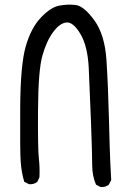

<svg xmlns="http://www.w3.org/2000/svg" viewBox="-20 -781 540 808"><path d="M403 6 384 -4Q368 -41 368 -85.5Q368 -130 363 -265.5Q358 -401 353.5 -494Q349 -587 318.5 -638Q288 -689 260 -686.5Q232 -684 204 -646.5Q176 -609 158.5 -547Q141 -485 140 -319Q139 -153 143.5 -114.5Q148 -76 146 -35L137 -16Q123 -4 102 -6L82 -16Q70 -57 67 -101.5Q64 -146 65 -327.5Q66 -509 88.5 -586.5Q111 -664 152 -707Q193 -750 228 -757Q263 -764 298 -760Q333 -756 377 -695.5Q421 -635 428 -528Q435 -421 438.5 -280.5Q442 -140 444 -101Q446 -62 448 -23L438 -4Q424 8 403 6Z"/></svg>

Font: NaniFont Regular
Style: Regular
Weight: 400
Designer: Nanigashitei
Version: Version 1.036